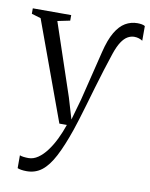

<svg xmlns="http://www.w3.org/2000/svg" viewBox="-92 -604 720 921"><g transform="rotate(10 268.0 -144.0)"><path d="M102 252Q86.5 252 74.8 250Q63 248 57 245V182.5Q63 185.5 75.2 187Q87.5 188.5 99.5 188.5Q123.5 188.5 146 173Q168.5 157.5 188.2 131Q208 104.5 224.5 70.8Q241 37 253.5 0H217L40.5 -482.5L-4.5 -496V-522.5H182.5V-495.5L122 -483L240 -132L270.5 -29.5L299.5 -131.5L359 -373.5Q374 -435.5 395.5 -471.8Q417 -508 444 -523.8Q471 -539.5 502.5 -539.5Q513 -539.5 523.2 -537.8Q533.5 -536 539.5 -532V-460.5Q531.5 -466 521.2 -469.2Q511 -472.5 499 -472.5Q482.5 -472.5 466.8 -463.5Q451 -454.5 436.8 -433Q422.5 -411.5 409.5 -373Q396.5 -334 382.5 -289.5Q368.5 -245 355.2 -199.5Q342 -154 329.8 -112.5Q317.5 -71 307.2 -37.2Q297 -3.5 289.5 17.5Q261.5 99 234.2 151Q207 203 175.5 227.5Q144 252 102 252Z"/></g></svg>

Font: Merriweather 96pt Light
Style: Regular
Weight: 300
Version: Version 2.100